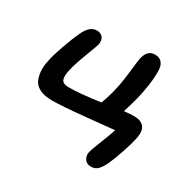

<svg xmlns="http://www.w3.org/2000/svg" viewBox="-140 -608 952 936"><g transform="rotate(30 336.0 -140.0)"><path d="M479 174.8Q455.1 174.8 443.6 157.7Q432.1 140.6 436 120.1Q439.9 101.6 461.4 48.3Q482.9 -4.9 493.2 -38.1Q479.5 -37.1 345.7 -23.4Q211.9 -9.8 153.8 -9.8Q112.3 -9.8 85.4 -22.7Q58.6 -35.6 48.3 -57.6Q38.1 -79.6 36.1 -108.4Q34.2 -137.2 42 -168.9Q47.4 -199.7 69.6 -262.5Q91.8 -325.2 107.9 -357.9Q133.3 -415 173.8 -415Q196.3 -415 207.8 -400.4Q219.2 -385.7 214.8 -360.8Q213.4 -353 187.5 -285.4Q161.6 -217.8 153.8 -180.2Q144.5 -142.1 152.1 -124Q159.7 -106 192.9 -106Q254.4 -106 368.2 -122.1Q389.2 -178.2 400.9 -237.8Q408.2 -273.9 414.3 -330.1Q420.4 -386.2 422.9 -398.9Q434.6 -455.1 478 -455.1Q502 -455.1 515.1 -441.4Q528.3 -427.7 530.8 -403.8Q533.7 -348.1 519 -272.9Q508.3 -215.3 483.9 -140.1Q522 -144 537.1 -144Q621.1 -144 604 -58.1Q597.2 -25.4 579.6 27.6Q562 80.6 544.9 118.2Q530.3 147.5 516.1 161.1Q502 174.8 479 174.8Z"/></g></svg>

Font: Shantell Sans Irregular Bouncy
Style: Italic
Weight: 500
Italic angle: -11.31°
Designer: Stephen Nixon, Anya Danilova, Shantell Martin
Foundry: Arrow Type
Version: Version 1.006;[9816181b4]